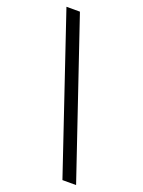

<svg xmlns="http://www.w3.org/2000/svg" viewBox="-161 -743 756 1017"><g transform="rotate(20 216.5 -235.0)"><path d="M107 -670H31L325 200H402Z"/></g></svg>

Font: LT Wave Text Light
Style: Regular
Weight: 300
Designer: Daniel Lyons
Version: Version 2.5 (Glyphs App)